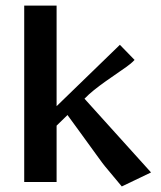

<svg xmlns="http://www.w3.org/2000/svg" viewBox="-20 -653 577 689"><path d="M66.9 0V-632.8H183.1V-272L410.2 -492.2L462.9 -438L455.1 -430.2Q444.3 -419.4 387.5 -380.9Q330.6 -342.3 299.8 -314.9L283.2 -298.8L522 -34.2L417 16.1L356 -57.1Q351.6 -62 326.2 -97.2Q300.8 -132.3 267.8 -177.7Q234.9 -223.1 222.2 -240.2L183.1 -202.1V0Z"/></svg>

Font: Resagokr
Style: Bold
Weight: 600
Designer: gluk
Foundry: gluk
Version: Version 0.95